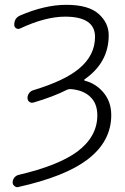

<svg xmlns="http://www.w3.org/2000/svg" viewBox="-20 -576 524 808"><path d="M258.8 -555.7Q352.5 -555.7 395 -517.6Q437.5 -479.5 437.5 -427.7Q437.5 -312.5 335.9 -242.2Q334 -241.2 334.5 -239.3Q335 -237.3 336.9 -236.3Q380.9 -225.6 413.1 -189.5Q448.2 -149.4 448.2 -91.8Q448.2 19.5 347.7 95.7Q253.9 167 57.6 210.9Q55.7 211.9 52.7 211.9Q46.9 211.9 41 207Q33.2 201.2 33.2 191.4Q33.2 180.7 40 171.9Q46.9 163.1 57.6 160.2Q224.6 121.1 304.7 62.5Q389.6 -1 389.6 -90.8Q389.6 -141.6 358.4 -169.9Q329.1 -197.3 276.4 -201.2Q268.6 -201.2 261.7 -198.2Q207 -169.9 121.1 -144.5Q111.3 -141.6 103.5 -147.5Q95.7 -153.3 95.7 -164.1Q95.7 -174.8 102.5 -184.1Q109.4 -193.4 120.1 -196.3Q252 -236.3 312.5 -287.1Q379.9 -342.8 379.9 -420.9Q379.9 -505.9 253.9 -505.9Q170.9 -505.9 64.5 -456.1Q55.7 -452.1 47.9 -457Q40 -461.9 40 -471.7Q40 -500 64.5 -510.7Q168.9 -555.7 258.8 -555.7Z"/></svg>

Font: Gen Jyuu Gothic P Light
Style: Regular
Weight: 200
Designer: [Source Han Sans]
Ryoko NISHIZUKA  (kana & ideographs); Paul D. Hunt (Latin, Greek & Cyrillic); Wenlong ZHANG  (bopomofo
Version: Version 1.002.20150607